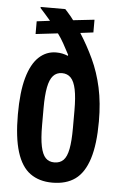

<svg xmlns="http://www.w3.org/2000/svg" viewBox="-53 -762 510 812"><g transform="rotate(5 202.0 -356.0)"><path d="M200 12Q144 12 106 -15.5Q68 -43 49 -104Q30 -165 30 -263Q30 -358 47 -418.5Q64 -479 95.5 -508.5Q127 -538 169 -538Q183 -538 195 -535.5Q207 -533 219 -528L220 -532Q207 -557 195 -578.5Q183 -600 169 -619L75 -608V-662L131 -669Q119 -683 108 -695.5Q97 -708 86 -720L87 -724H191Q194 -721 201.5 -712.5Q209 -704 217 -694.5Q225 -685 228 -680L318 -690V-636L263 -629Q295 -579 320.5 -524.5Q346 -470 360 -406Q374 -342 374 -263Q374 -165 354.5 -104Q335 -43 297 -15.5Q259 12 200 12ZM201 -74Q225 -74 239.5 -88.5Q254 -103 260.5 -136.5Q267 -170 267 -226V-300Q267 -356 260 -389.5Q253 -423 238.5 -438Q224 -453 201 -453Q178 -453 163.5 -437Q149 -421 142.5 -387Q136 -353 136 -300V-226Q136 -170 143 -136.5Q150 -103 164 -88.5Q178 -74 201 -74Z"/></g></svg>

Font: Archivo SemiBold ExtraCondensed
Style: Regular
Weight: 600
Width: 2
Version: Version 2.001